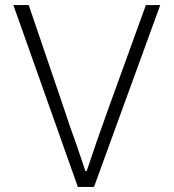

<svg xmlns="http://www.w3.org/2000/svg" viewBox="-20 -742 689 762"><path d="M33 -722H94L236 -305Q257 -240 281 -175L319 -63H324Q360 -172 408 -305L559 -722H616L353 0H289Z"/></svg>

Font: Nebula Sans Light
Style: Regular
Weight: 300
Designer: Paul D. Hunt for Adobe (as Source Sans)
Foundry: Nebula Entertainment & Broadcasting LLC
Version: Version 1.010